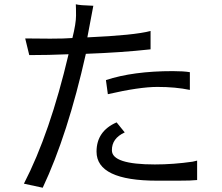

<svg xmlns="http://www.w3.org/2000/svg" viewBox="-20 -851 1040 899"><path d="M903 -8V-99L882 -94Q792 -81 705 -81Q504 -81 504 -147Q503 -203 564 -231L526 -278Q432 -237 432 -141Q432 -5 716 -5Q749 -5 813 -5Q877 -5 903 -8ZM869 -430V-513Q840 -518 789 -518Q603 -518 476 -476L485 -410Q633 -444 717 -444Q802 -444 869 -430ZM92 9 180 28Q297 -220 382 -599Q549 -605 685 -620V-706Q611 -686 389 -676L417 -824Q351 -826 335 -831Q336 -815 336 -778Q336 -741 319 -673Q284 -670 215 -670Q146 -670 98 -671L117 -593Q207 -593 301 -597Q214 -227 92 9Z"/></svg>

Font: Sawarabi Gothic
Style: Regular
Weight: 400
Designer: mshio (mshio@users.sourceforge.jp)
Version: Version 20141215